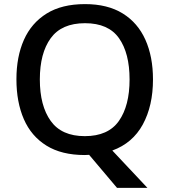

<svg xmlns="http://www.w3.org/2000/svg" viewBox="-20 -838 825 935"><path d="M725 -451Q725 -323 675.5 -232Q626 -141 527 -105L698 77H550L414 -84Q409 -84 403.5 -83.5Q398 -83 393 -83Q280 -83 206 -129Q132 -175 96 -258Q60 -341 60 -452Q60 -562 96.5 -644Q133 -726 207 -772Q281 -818 394 -818Q504 -818 577.5 -772.5Q651 -727 688 -644.5Q725 -562 725 -451ZM174 -451Q174 -323 227 -249Q280 -175 393 -175Q507 -175 559 -249Q611 -323 611 -451Q611 -579 559.5 -652Q508 -725 394 -725Q280 -725 227 -652Q174 -579 174 -451Z"/></svg>

Font: Noto Sans Telugu UI Medium
Style: Regular
Weight: 500
Designer: Jelle Bosma - Monotype Design Team
Foundry: Monotype Imaging Inc.
Version: Version 2.005; ttfautohint (v1.8.4.7-5d5b)